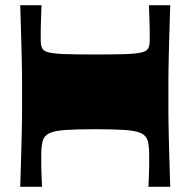

<svg xmlns="http://www.w3.org/2000/svg" viewBox="-20 -720 734 740"><path d="M58 0Q60 -72 61.5 -118Q63 -164 63.5 -194.5Q64 -225 64.5 -247.5Q65 -270 65 -293.5Q65 -317 65 -350Q65 -383 65 -406.5Q65 -430 64.5 -452.5Q64 -475 63.5 -505.5Q63 -536 61.5 -582Q60 -628 58 -700H140Q139 -676 138.5 -658Q138 -640 137.5 -626Q137 -612 137 -601.5Q137 -591 137 -581.5Q137 -572 137 -563Q137 -545 142.5 -534Q148 -523 168 -518Q188 -513 230.5 -511.5Q273 -510 347 -510Q421 -510 463.5 -511.5Q506 -513 526 -518Q546 -523 551.5 -534Q557 -545 557 -563Q557 -572 557 -581.5Q557 -591 557 -601.5Q557 -612 556.5 -626Q556 -640 555.5 -658Q555 -676 554 -700H636Q634 -628 632.5 -582Q631 -536 630.5 -505.5Q630 -475 629.5 -452.5Q629 -430 629 -406.5Q629 -383 629 -350Q629 -317 629 -293.5Q629 -270 629.5 -247.5Q630 -225 630.5 -194.5Q631 -164 632.5 -118Q634 -72 636 0H552Q553 -21 553.5 -35.5Q554 -50 554.5 -61.5Q555 -73 555 -82Q555 -91 555 -100.5Q555 -110 555 -121Q555 -156 549.5 -176.5Q544 -197 524 -206.5Q504 -216 462 -219Q420 -222 347 -222Q274 -222 232 -219Q190 -216 170 -206.5Q150 -197 144.5 -176.5Q139 -156 139 -121Q139 -110 139 -100.5Q139 -91 139 -82Q139 -73 139.5 -61.5Q140 -50 140.5 -35.5Q141 -21 142 0Z"/></svg>

Font: Ojuju ExtraBold
Style: Regular
Weight: 800
Designer: Chisaokwu Joboson, Mirko Velimirovic
Foundry: Udi Foundry
Version: Version 1.000